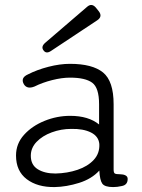

<svg xmlns="http://www.w3.org/2000/svg" viewBox="-20 -750 575 779"><path d="M202 9Q132 10 88.5 -23Q45 -56 45 -119Q45 -167 77.5 -203Q110 -239 160.5 -259.5Q211 -280 265 -280Q339 -280 382 -245V-327Q382 -394 354 -414.5Q326 -435 264 -435Q231 -435 191.5 -425Q152 -415 120 -399Q90 -387 77 -408Q62 -434 93 -448Q130 -467 176.5 -479Q223 -491 264 -491Q355 -491 398 -456Q441 -421 441 -327V-62Q441 -49 446 -46Q451 -43 467 -43Q480 -43 489 -38.5Q498 -34 498 -24Q498 1 473 5Q465 7 456 8Q447 9 439 9Q405 9 395 -5Q385 -19 383 -58Q352 -24 301 -8Q250 8 202 9ZM205 -46Q253 -47 294.5 -61Q336 -75 360.5 -101.5Q385 -128 383 -166Q380 -197 349 -212.5Q318 -228 269 -227Q228 -227 190 -213Q152 -199 128.5 -174.5Q105 -150 105 -118Q105 -81 133 -63.5Q161 -46 205 -46ZM188 -544Q168 -530 157 -545Q145 -560 163 -576L333 -722Q352 -739 369 -719L381 -704Q397 -683 375 -668Z"/></svg>

Font: Zen Maru Gothic
Style: Regular
Weight: 400
Designer: Yoshimichi Ohira
Foundry: Positype
Version: Version 1.002